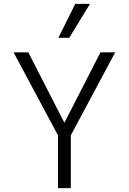

<svg xmlns="http://www.w3.org/2000/svg" viewBox="-20 -970 664 990"><path d="M279 -272 50 -700H126L312 -337L498 -700H574L345 -272V0H279ZM368 -950H444L337 -775H281Z"/></svg>

Font: Niramit Light
Style: Regular
Weight: 300
Designer: Katatrad Aksorn Co.,Ltd.
Foundry: Cadson Demak Co.,Ltd.
Version: Version 1.000; ttfautohint (v1.6)